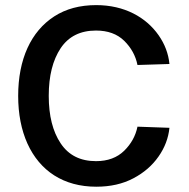

<svg xmlns="http://www.w3.org/2000/svg" viewBox="-20 -722 735 748"><path d="M169.9 -348.6C169.9 -426.3 185.5 -487.8 216.3 -534.2C247.1 -580.1 293 -603 354 -603C399.9 -603 436.5 -589.8 463.9 -563C491.2 -536.1 508.3 -504.9 515.6 -468.8L640.1 -472.7C636.2 -512.7 622.1 -550.3 597.7 -585C548.8 -654.8 464.8 -702.1 355 -702.1C291 -702.1 236.8 -687.5 191.4 -658.2C100.6 -599.6 50.8 -491.2 50.8 -348.6C50.8 -277.8 63 -215.8 86.9 -162.6C135.3 -56.2 227.5 5.4 355 5.4C410.2 5.4 458 -5.4 499.5 -27.3C540.5 -48.8 573.2 -77.1 597.7 -112.3C622.1 -147 636.2 -184.6 640.1 -224.1L515.6 -228.5C508.3 -192.9 491.2 -161.6 463.9 -134.8C436.5 -107.9 399.9 -94.2 354 -94.2C293 -94.2 247.1 -117.2 216.3 -163.6C185.5 -209.5 169.9 -271 169.9 -348.6Z"/></svg>

Font: Estedad SemiBold
Style: Regular
Weight: 600
Designer: Amin Abedi
Version: Version 7.3